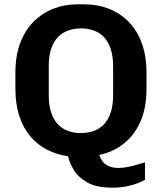

<svg xmlns="http://www.w3.org/2000/svg" viewBox="-20 -715 746 886"><path d="M497 151Q427 151 385 128Q343 105 322 71.5Q301 38 294 6Q243 -1 198.5 -23.5Q154 -46 121 -84.5Q88 -123 69.5 -178.5Q51 -234 51 -307V-378Q51 -458 73.5 -517Q96 -576 135.5 -615.5Q175 -655 226.5 -675Q278 -695 336 -695H370Q430 -695 481.5 -675Q533 -655 572.5 -615.5Q612 -576 634 -517Q656 -458 656 -378V-307Q656 -215 627 -151.5Q598 -88 549 -50.5Q500 -13 438 0Q443 15 452.5 28.5Q462 42 480.5 51Q499 60 528 60Q548 60 571.5 55Q595 50 616 44Q637 38 649 34V115Q639 121 618 129.5Q597 138 566 144.5Q535 151 497 151ZM353 -101Q385 -101 412 -110.5Q439 -120 459 -140.5Q479 -161 490.5 -194.5Q502 -228 502 -276V-409Q502 -457 490.5 -490.5Q479 -524 459 -544.5Q439 -565 412 -574.5Q385 -584 354 -584Q323 -584 295.5 -574.5Q268 -565 248 -544.5Q228 -524 216.5 -491Q205 -458 205 -410V-276Q205 -228 216.5 -194.5Q228 -161 248 -140.5Q268 -120 295 -110.5Q322 -101 353 -101Z"/></svg>

Font: Chivo SemiBold
Style: Regular
Weight: 600
Designer: Hector Gatti
Foundry: Omnibus-Type
Version: Version 2.002